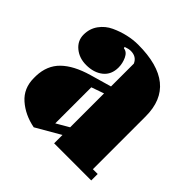

<svg xmlns="http://www.w3.org/2000/svg" viewBox="-144 -630 761 761"><g transform="rotate(45 236.0 -250.0)"><path d="M252 -318.8V-446.8Q240.2 -474.1 208 -474.1Q196.3 -474.1 179.2 -467.8L181.2 -461.9Q199.7 -460 210 -438.2Q220.2 -416.5 220.2 -393.1Q220.2 -353 192.9 -331.1Q165.5 -309.1 122.1 -309.1Q83.5 -309.1 56.6 -331.3Q29.8 -353.5 29.8 -387.2Q29.8 -420.9 48.3 -446.5Q66.9 -472.2 95.9 -485.6Q125 -499 154.3 -505.6Q183.6 -512.2 210.9 -512.2Q433.1 -512.2 433.1 -332V-36.1H460V0H252V-46.9L149.9 12.2Q91.8 1 52 -33.9Q12.2 -68.8 12.2 -126V-138.2Q14.2 -198.2 52 -235.1Q89.8 -272 162.1 -293ZM199.2 -261.2V-59.1L252 -89.8V-279.8Z"/></g></svg>

Font: Lletraferida
Style: Heavy
Weight: 900
Designer: Josep Patau Bellart
Foundry: Josep Patau Bellart
Version: Version 1.000